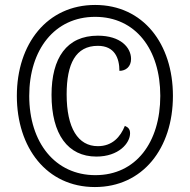

<svg xmlns="http://www.w3.org/2000/svg" viewBox="-20 -745 766 775"><path d="M363 10C556 10 678 -146 678 -358C678 -568 558 -725 364 -725C170 -725 48 -568 48 -358C48 -149 168 10 363 10ZM365 -38C203 -38 98 -169 98 -358C98 -544 200 -677 364 -677C527 -677 627 -546 627 -358C627 -171 529 -38 365 -38ZM369 -113C459 -113 505 -167 505 -207C505 -223 498 -231 484 -237C466 -192 433 -155 375 -155C295 -155 249 -228 249 -364C249 -487 285 -560 375 -560C443 -560 462 -510 462 -459C488 -459 509 -476 509 -507C509 -553 467 -601 375 -601C249 -601 188 -511 188 -362C188 -203 254 -113 369 -113Z"/></svg>

Font: Noto Serif Bengali Condensed Medium
Style: Regular
Weight: 500
Width: 3
Designer: Juan Bruce, Universal Thirst, Indian Type Foundry and the Monotype Design Team.
Foundry: Monotype Imaging Inc.
Version: Version 2.003